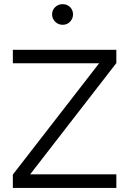

<svg xmlns="http://www.w3.org/2000/svg" viewBox="-20 -920 632 940"><path d="M42.9 -610.2H465.3L42.9 -65.2V0H549.6V-66.4H127.6L549.6 -611.2V-676.2H42.9ZM235 -849.7Q235 -828.9 250.1 -813.7Q265.2 -798.6 286.7 -798.6Q308.6 -798.6 323 -813.7Q337.5 -828.9 337.5 -849.7Q337.5 -870.7 323 -885.2Q308.6 -899.6 286.7 -899.6Q265.2 -899.6 250.1 -885.2Q235 -870.7 235 -849.7Z"/></svg>

Font: Estedad VF
Style: Regular
Weight: 100
Designer: Amin Abedi
Version: Version 7.3